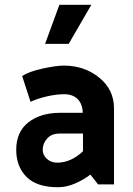

<svg xmlns="http://www.w3.org/2000/svg" viewBox="-20 -773 556 805"><path d="M229 -753H363L268 -589H169ZM159 -145Q159 -124 176 -107.5Q193 -91 221 -91Q248 -91 275.5 -103Q303 -115 328 -139V-213H230Q196 -213 177.5 -192Q159 -171 159 -145ZM223 12Q134 12 91 -31.5Q48 -75 48 -145Q48 -220 99 -260Q150 -300 232 -300H327Q326 -337 305.5 -357.5Q285 -378 249 -378Q215 -378 175 -368.5Q135 -359 108 -346L73 -454Q101 -473 158.5 -485.5Q216 -498 247 -498Q334 -498 396 -447.5Q458 -397 458 -319V0H391L359 -41Q332 -20 295.5 -4Q259 12 223 12Z"/></svg>

Font: Palanquin Dark
Style: Regular
Weight: 400
Designer: Pria Ravichandran
Version: Version 1.000